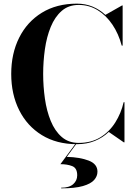

<svg xmlns="http://www.w3.org/2000/svg" viewBox="-20 -780 743 1052"><path d="M403 180.5Q403 141 375.8 130.2Q348.5 119.5 311 119.5L396 4.5H401L346 79.5Q418.5 81.5 466.2 100Q514 118.5 514 160.5Q514 185.5 495.8 206.2Q477.5 227 434 239.5Q390.5 252 315 252V248.5Q359.5 248.5 381.2 229Q403 209.5 403 180.5ZM662 -220V0H658.5L576 -57Q543 -25.5 499.5 -7.8Q456 10 401.5 10Q290 10 209.2 -39.8Q128.5 -89.5 85 -176.5Q41.5 -263.5 41.5 -375Q41.5 -486.5 85 -573.5Q128.5 -660.5 209.2 -710.2Q290 -760 401.5 -760Q448 -760 487.2 -743.8Q526.5 -727.5 557.5 -698.5L648.5 -750H652V-530H647Q630 -594.5 596 -645Q562 -695.5 515 -724.2Q468 -753 411.5 -753Q355.5 -753 318 -720.2Q280.5 -687.5 258 -632.5Q235.5 -577.5 226 -510.2Q216.5 -443 216.5 -375Q216.5 -307 226 -239.8Q235.5 -172.5 258 -117.5Q280.5 -62.5 318 -29.8Q355.5 3 411.5 3Q479.5 3 529.5 -27.5Q579.5 -58 611.5 -108.8Q643.5 -159.5 657.5 -220Z"/></svg>

Font: Bodoni* 48pt
Style: Bold
Weight: 700
Version: Version 2.3